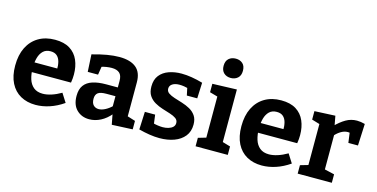

<svg xmlns="http://www.w3.org/2000/svg" viewBox="-77 -1171 3094 1575"><g transform="rotate(15 1470.0 -384.0)"><path d="M274.8 12Q202.2 12 147.3 -18.7Q92.4 -49.4 61.9 -109.5Q31.4 -169.6 31.4 -257.2Q31.4 -347.2 63.5 -411.7Q95.6 -476.2 154.7 -511.1Q213.8 -546 294.2 -546Q372 -546 420.9 -515.2Q469.8 -484.4 492.9 -430.9Q516 -377.4 516 -309.6Q516 -293 514.6 -276.2Q513.2 -259.4 510 -240H144.2V-322.6H389.6L371.8 -310.2Q372.8 -350 364.6 -380.4Q356.4 -410.8 336.6 -427.9Q316.8 -445 282.6 -445Q243.6 -445 220 -422.3Q196.4 -399.6 185.8 -361.8Q175.2 -324 175.2 -277.4Q175.2 -224 188.2 -182.1Q201.2 -140.2 230.7 -115.9Q260.2 -91.6 308.4 -91.6Q341.6 -91.6 381.3 -104.2Q421 -116.8 463.6 -141.6L510.6 -67.4Q452.6 -27.2 392.5 -7.6Q332.4 12 274.8 12Z M1031.2 -71.2 1011.8 -99.4 1098.2 -72.4V-0.6L922.6 7.6L904.2 -87.6L913.8 -84.6Q874.4 -36.4 827 -12.2Q779.6 12 730.2 12Q666.2 12 624.1 -29.2Q582 -70.4 582 -146.8Q582 -203.6 606.6 -237.1Q631.2 -270.6 678 -285.8Q724.8 -301 792.2 -301H900.6L891.2 -290.4V-356.4Q891.2 -402.8 868.6 -422.9Q846 -443 802.8 -443Q781.8 -443 757.7 -439.2Q733.6 -435.4 706 -426.8L720.4 -442.4L707.4 -360.6H619.8L611.8 -507.2Q679.6 -526.6 736.3 -536.3Q793 -546 840.2 -546Q933.4 -546 982.3 -506.2Q1031.2 -466.4 1031.2 -382ZM722.6 -160.6Q722.6 -123.6 740.2 -106.1Q757.8 -88.6 784.6 -88.6Q810.2 -88.6 840.1 -104.3Q870 -120 897.2 -146.8L891.2 -123V-237L901 -226.6H815Q763 -226.6 742.8 -210.6Q722.6 -194.6 722.6 -160.6Z M1292.7 -399Q1292.7 -375.7 1312.7 -361.7Q1332.7 -347.7 1364.2 -337.7Q1395.7 -327.7 1431.5 -316.7Q1467.3 -305.7 1498.8 -288.3Q1530.3 -271 1550.3 -242Q1570.3 -213 1570.3 -167Q1570.3 -107.7 1538.3 -67.8Q1506.3 -28 1451.3 -7.8Q1396.3 12.3 1327.3 12.3Q1287 12.3 1242.3 5.3Q1197.7 -1.7 1150.7 -14L1157.3 -165H1244.7L1256.3 -76.7L1244 -94.3Q1264.3 -88 1288.3 -84.7Q1312.3 -81.3 1330.3 -81.3Q1355.7 -81.3 1378.5 -88Q1401.3 -94.7 1415.7 -108.2Q1430 -121.7 1430 -142.7Q1430 -167 1410.2 -181.2Q1390.3 -195.3 1358.8 -205.3Q1327.3 -215.3 1292.5 -226.2Q1257.7 -237 1226.2 -255Q1194.7 -273 1174.8 -302.8Q1155 -332.7 1155 -381Q1155 -439 1183.8 -475.5Q1212.7 -512 1261.5 -529.2Q1310.3 -546.3 1368.3 -546.3Q1409 -546.3 1454.8 -538.8Q1500.7 -531.3 1549.3 -517.3L1543.7 -383.3H1455.3L1438.7 -461.7L1458 -441.3Q1410.7 -453.7 1374.7 -453.7Q1338 -453.7 1315.3 -439.2Q1292.7 -424.7 1292.7 -399Z M1839 -81.7 1828.7 -94.3 1905.7 -71.7V0H1632.3V-71.7L1709.3 -94.3L1699 -81.7V-447L1708 -437.7L1632.3 -459V-530.7L1839 -537.7ZM1765 -615.7Q1728.7 -615.7 1706 -637Q1683.3 -658.3 1683.3 -697.3Q1683.3 -738.7 1706.8 -759.3Q1730.3 -780 1766 -780Q1801.3 -780 1824.3 -759.7Q1847.3 -739.3 1847.3 -698Q1847.3 -657.3 1823.7 -636.5Q1800 -615.7 1765 -615.7Z M2195.8 12Q2123.2 12 2068.3 -18.7Q2013.4 -49.4 1982.9 -109.5Q1952.4 -169.6 1952.4 -257.2Q1952.4 -347.2 1984.5 -411.7Q2016.6 -476.2 2075.7 -511.1Q2134.8 -546 2215.2 -546Q2293 -546 2341.9 -515.2Q2390.8 -484.4 2413.9 -430.9Q2437 -377.4 2437 -309.6Q2437 -293 2435.6 -276.2Q2434.2 -259.4 2431 -240H2065.2V-322.6H2310.6L2292.8 -310.2Q2293.8 -350 2285.6 -380.4Q2277.4 -410.8 2257.6 -427.9Q2237.8 -445 2203.6 -445Q2164.6 -445 2141 -422.3Q2117.4 -399.6 2106.8 -361.8Q2096.2 -324 2096.2 -277.4Q2096.2 -224 2109.2 -182.1Q2122.2 -140.2 2151.7 -115.9Q2181.2 -91.6 2229.4 -91.6Q2262.6 -91.6 2302.3 -104.2Q2342 -116.8 2384.6 -141.6L2431.6 -67.4Q2373.6 -27.2 2313.5 -7.6Q2253.4 12 2195.8 12Z M2499.3 0V-71.7L2579.7 -95L2566 -73.7V-457.7L2581.7 -434.3L2499.3 -459V-530.7L2675 -539L2692.7 -444L2674.7 -448.3Q2720.3 -495.3 2764 -520.7Q2807.7 -546 2857.7 -546Q2889.7 -546 2925.7 -536L2917.3 -351H2835.7L2821 -459.3L2834 -432Q2828.3 -434 2821.8 -435Q2815.3 -436 2809 -436Q2778 -436 2747.7 -416.8Q2717.3 -397.7 2694.7 -368.3L2706 -406V-73.7L2689.7 -95L2789.3 -71.7V0Z"/></g></svg>

Font: Bitter Thin
Style: Regular
Weight: 100
Designer: Sol Matas, and Bitter project Authors
Foundry: Sol Matas
Version: Version 2.002